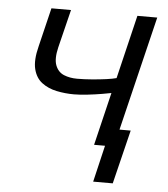

<svg xmlns="http://www.w3.org/2000/svg" viewBox="-49 -563 659 752"><g transform="rotate(5 280.0 -187.0)"><path d="M345 144 379 0H336L386 -208Q377 -206 350.5 -201.5Q324 -197 293.5 -193.5Q263 -190 240 -190Q205 -190 171.5 -197Q138 -204 113.5 -222.5Q89 -241 80.5 -275.5Q72 -310 86 -365L123 -518H200L163 -368Q152 -322 162 -296.5Q172 -271 195 -261.5Q218 -252 247 -252Q275 -252 305.5 -254.5Q336 -257 361.5 -260.5Q387 -264 401 -268L461 -518H539L430 -68H474L422 144Z"/></g></svg>

Font: Ubuntu Sans Mono
Style: Italic
Weight: 400
Italic angle: -13.5°
Monospace: yes
Designer: Dalton Maag Ltd
Foundry: Dalton Maag Ltd
Version: Version 1.006